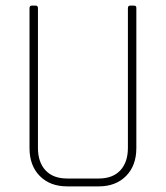

<svg xmlns="http://www.w3.org/2000/svg" viewBox="-20 -663 590 683"><path d="M443 -643H457Q465 -643 465 -635V-136Q465 -74 428.5 -37Q392 0 331 0H219Q158 0 121.5 -37Q85 -74 85 -136V-634Q85 -643 93 -643H107Q115 -643 115 -634V-137Q115 -86 142 -57Q169 -28 219 -28H331Q381 -28 408 -57Q435 -86 435 -137V-634Q435 -643 443 -643Z"/></svg>

Font: Rajdhani Light
Style: Regular
Weight: 300
Designer: Satya Rajpurohit, Jyotish Sonowal
Foundry: Indian Type Foundry
Version: Version 1.201;PS 1.0;hotconv 1.0.78;makeotf.lib2.5.61930; tt